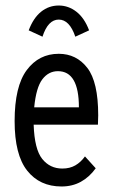

<svg xmlns="http://www.w3.org/2000/svg" viewBox="-20 -666 415 696"><path d="M203 10Q124 10 78.5 -47.5Q33 -105 33 -227Q33 -353 77 -412Q121 -471 193 -471Q257 -471 296.5 -420Q336 -369 336 -248Q336 -230 335 -214H102Q105 -125 133 -90Q161 -55 206 -55Q233 -55 253 -66.5Q273 -78 288 -99L327 -56Q304 -24 273 -7Q242 10 203 10ZM104 -277H266Q266 -408 190 -408Q156 -408 133.5 -378.5Q111 -349 104 -277ZM134 -533 84 -556Q101 -601 129 -623.5Q157 -646 193 -646Q228 -646 257 -623.5Q286 -601 303 -556L253 -533Q232 -595 193 -595Q154 -595 134 -533Z"/></svg>

Font: Inconsolata Condensed Medium
Style: Regular
Weight: 500
Width: 3
Monospace: yes
Designer: Raph Levien, Cyreal, Brenton Simpson
Foundry: Raph Levien, Cyreal, Google
Version: Version 3.100; ttfautohint (v1.8.4.7-5d5b)